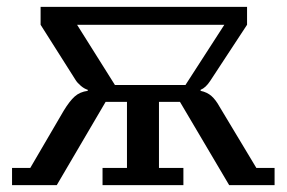

<svg xmlns="http://www.w3.org/2000/svg" viewBox="-20 -538 833 558"><path d="M15 -50H68L165 -216Q182 -244 197 -257.5Q212 -271 235 -274V-277Q225 -280 215 -288.5Q205 -297 200 -305L98 -466V-518H698V-466L591 -303Q578 -283 563 -277V-274Q582 -270 594.5 -259Q607 -248 618 -228L725 -50H778V0H646L503 -242H442V-50H513V0H278V-50H349V-242H287L145 0H15ZM519 -291 632 -466H204L314 -291Z"/></svg>

Font: IBM Plex Serif Text
Style: Regular
Weight: 450
Designer: Mike Abbink, Paul van der Laan, Pieter van Rosmalen
Foundry: Bold Monday
Version: Version 3.001